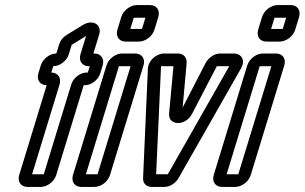

<svg xmlns="http://www.w3.org/2000/svg" viewBox="-20 -712 1201 757"><path d="M182.2 -426 189.9 -451C215.9 -451 243.3 -472 251.3 -498L262.6 -535C262.9 -536 263.9 -536 263.9 -536L319.3 -570L297.3 -498C289.3 -472 303.9 -451 329.9 -451H333.9L326.2 -426H322.2C296.2 -426 268.8 -405 260.9 -379L152.6 -25H106.6L214.9 -379C222.8 -405 208.2 -426 182.2 -426ZM201.7 -22 310 -376H314C340 -376 367.4 -397 375.3 -423L384.8 -454C392.8 -480 378.2 -501 352.2 -501H348.2L371.1 -576C383 -615 345.8 -637 307.7 -614L243.8 -575C227.7 -565 218.1 -553 213.2 -537L202.2 -501C176.2 -501 148.8 -480 140.8 -454L131.3 -423C123.4 -397 138 -376 164 -376L55.7 -22C47.8 4 62.4 25 88.4 25H140.4C166.4 25 193.8 4 201.7 -22Z M318.6 -25 448.9 -451H494.9L364.6 -25ZM413.7 -22 545.8 -454C553.8 -480 539.2 -501 513.2 -501H461.2C435.2 -501 407.8 -480 399.8 -454L267.7 -22C259.8 4 274.4 25 300.4 25H352.4C378.4 25 405.8 4 413.7 -22ZM493.8 -598 507.3 -642H553.3L539.8 -598ZM588.9 -595 604.2 -645C612.1 -671 597.6 -692 571.6 -692H519.6C493.6 -692 466.1 -671 458.2 -645L442.9 -595C435 -569 449.5 -548 475.5 -548H527.5C553.5 -548 581 -569 588.9 -595Z M595.6 -25 614.9 -451H663.9L646.7 -264C642.3 -217 710.8 -212 737.7 -264L834.9 -451H883.9L641.6 -25ZM578.4 25H628.4C651.4 25 673.2 9 684.1 -10L930.1 -442C948.9 -474 932.2 -501 902.2 -501H848.2C824.2 -501 802 -484 790.9 -464L700.1 -288L715.9 -464C717 -484 705.2 -501 681.2 -501H626.2C597.2 -501 564.9 -474 563.1 -442L544.1 -10C542.9 10 556.4 25 578.4 25Z M873.6 -25 1003.9 -451H1049.9L919.6 -25ZM968.7 -22 1100.8 -454C1108.8 -480 1094.2 -501 1068.2 -501H1016.2C990.2 -501 962.8 -480 954.8 -454L822.7 -22C814.8 4 829.4 25 855.4 25H907.4C933.4 25 960.8 4 968.7 -22ZM1048.8 -598 1062.3 -642H1108.3L1094.8 -598ZM1143.9 -595 1159.2 -645C1167.1 -671 1152.6 -692 1126.6 -692H1074.6C1048.6 -692 1021.1 -671 1013.2 -645L997.9 -595C990 -569 1004.5 -548 1030.5 -548H1082.5C1108.5 -548 1136 -569 1143.9 -595Z"/></svg>

Font: DIN Rundschrift
Style: EngKontKu
Weight: 400
Width: 3
Version: Version 1.027